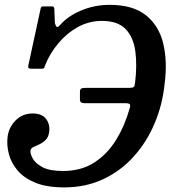

<svg xmlns="http://www.w3.org/2000/svg" viewBox="-20 -782 740 813"><path d="M12 -201Q16.5 -242 45.8 -271.8Q75 -301.5 118.5 -301.5Q157.5 -301.5 174.8 -278.8Q192 -256 188.5 -225.5Q186 -202.5 174 -190.2Q162 -178 147.2 -171.2Q132.5 -164.5 121.2 -159Q110 -153.5 109 -145Q107.5 -132 118.2 -111.5Q129 -91 159.2 -74.5Q189.5 -58 247 -58Q324 -58 379.5 -94Q435 -130 471.8 -190Q508.5 -250 529 -323Q533 -336.5 529.5 -340.8Q526 -345 510 -345H339.5Q328.5 -345 323.5 -348.5Q318.5 -352 318.5 -362V-394Q318.5 -403 323.5 -406.5Q328.5 -410 343.5 -410H526.5Q542.5 -410 546.5 -413.8Q550.5 -417.5 552 -432Q561 -506 553 -565.2Q545 -624.5 511.8 -659Q478.5 -693.5 412 -693.5Q356 -693.5 308.5 -666.8Q261 -640 225.8 -597.2Q190.5 -554.5 171.5 -506.5Q168 -498 167 -494.5Q166 -491 155 -491H114Q104.5 -491 101.5 -493.5Q98.5 -496 100 -505L151.5 -743Q153 -750.5 155 -752.8Q157 -755 165 -755H198Q206 -755 207.2 -753Q208.5 -751 210 -745.5L212.5 -683.5Q216.5 -669.5 221.2 -668Q226 -666.5 234.5 -676Q266.5 -713.5 323.5 -737.5Q380.5 -761.5 444 -761.5Q542.5 -761.5 597.8 -717.5Q653 -673.5 671.2 -597.8Q689.5 -522 677 -427Q668 -338 634.5 -259Q601 -180 546 -119Q491 -58 417 -23.2Q343 11.5 251.5 11.5Q177.5 11.5 129.2 -8.5Q81 -28.5 54 -60.8Q27 -93 17.5 -130Q8 -167 12 -201Z"/></svg>

Font: Besley* Narrow Medium
Style: Italic
Weight: 500
Width: 4
Italic angle: -13°
Designer: Owen Earl
Foundry: indestructible type*
Version: Version 3.000; ttfautohint (v1.8.3)